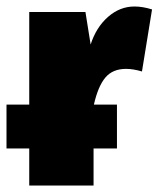

<svg xmlns="http://www.w3.org/2000/svg" viewBox="-20 -571 488 591"><path d="M268 0H70V-114H0V-249H70V-534H243L259 -434Q276 -487 312.5 -519Q349 -551 394 -551Q419 -551 448 -542L417 -351Q390 -359 368 -359Q327 -359 304.5 -332.5Q282 -306 269 -249H340V-114H268Z"/></svg>

Font: Trujillo Black
Style: Regular
Weight: 900
Designer: Fira Sans original fonts by bBox Type GmbH, Carrois Corporate GbR, & Edenspiekermann AG / Changes by Cristiano Sobral
Foundry: Fira Sans original fonts by bBox Type GmbH, Carrois Corporate GbR, & Edenspiekermann AG / Changes by Cristiano Sobral
Version: Version 4.301;July 28, 2020;FontCreator 13.0.0.2655 64-bit